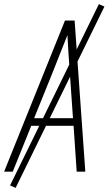

<svg xmlns="http://www.w3.org/2000/svg" viewBox="-24 -835 544 934"><path d="M-4 0 292 -735H339L391 0H349L334 -223H128L38 0ZM331 -260 315 -490Q312 -534 309 -577.5Q306 -621 304 -664Q287 -621 269.5 -577.5Q252 -534 235 -490L142 -260ZM52 79 25 67 457 -815 484 -803Z"/></svg>

Font: Iosevka SS04 Extralight
Style: Italic
Weight: 200
Italic angle: -9°
Monospace: yes
Designer: Belleve Invis
Foundry: Belleve Invis
Version: Version 19.0.0; ttfautohint (v1.8.4)